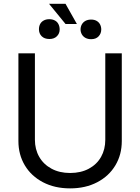

<svg xmlns="http://www.w3.org/2000/svg" viewBox="-20 -991 747 1023"><path d="M628.9 -707V-239.3Q628.9 -167 594.7 -109.9Q560.5 -52.7 498 -20Q435.5 12.7 353.5 12.7Q271.5 12.7 209 -20Q146.5 -52.7 112.3 -109.9Q78.1 -167 78.1 -239.3V-707H166V-246.1Q166 -195.3 189 -155.3Q211.9 -115.2 254.4 -92.3Q296.9 -69.3 353.5 -69.3Q411.1 -69.3 453.6 -92.3Q496.1 -115.2 518.6 -155.3Q541 -195.3 541 -246.1V-707ZM389.6 -863.3H329.1L241.2 -970.7H329.1ZM242.2 -888.7Q259.8 -888.7 272.5 -881.8Q285.2 -875 291.5 -862.3Q297.9 -849.6 297.9 -834Q297.9 -812.5 283.2 -797.9Q268.6 -783.2 243.2 -783.2Q216.8 -783.2 202.1 -797.9Q187.5 -812.5 187.5 -835Q187.5 -850.6 193.8 -862.8Q200.2 -875 212.9 -881.8Q225.6 -888.7 242.2 -888.7ZM465.8 -886.7Q482.4 -886.7 494.6 -879.9Q506.8 -873 513.2 -860.8Q519.5 -848.6 519.5 -834Q519.5 -812.5 505.4 -797.4Q491.2 -782.2 465.8 -782.2Q448.2 -782.2 435.5 -789.1Q422.9 -795.9 416 -808.1Q409.2 -820.3 409.2 -834Q409.2 -848.6 416 -860.8Q422.9 -873 435.5 -879.9Q448.2 -886.7 465.8 -886.7Z"/></svg>

Font: Pretendard JP Variable
Style: Regular
Weight: 400
Designer: Base glyphs from Inter by Rasmus Andersson; Hangul glyphs from Noto Sans CJK(Source Han Sans) by Jang Soo-young and Kang
Foundry: Kil Hyung-jin
Version: Version 1.307;Glyphs 3.2 (3192)